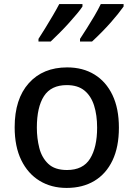

<svg xmlns="http://www.w3.org/2000/svg" viewBox="-20 -912 656 943"><path d="M307 11Q232 11 174.5 -24Q117 -59 84.5 -125.5Q52 -192 52 -287Q52 -426 121.5 -503.5Q191 -581 310 -581Q387 -581 444 -546Q501 -511 532.5 -445Q564 -379 564 -285Q564 -190 532.5 -124Q501 -58 443.5 -23.5Q386 11 307 11ZM309 -77Q388 -77 422.5 -133Q457 -189 457 -285Q457 -347 442 -394Q427 -441 394.5 -467.5Q362 -494 308 -494Q231 -494 196 -440Q161 -386 161 -285Q161 -233 173 -185.5Q185 -138 217 -107.5Q249 -77 309 -77ZM169 -708V-721Q182 -741 201.5 -772.5Q221 -804 240 -836.5Q259 -869 271 -892H385V-880Q376 -866 358.5 -845Q341 -824 319 -799.5Q297 -775 273.5 -751.5Q250 -728 229 -708ZM373 -708V-721Q388 -744 406.5 -773Q425 -802 443.5 -833.5Q462 -865 475 -892H587V-880Q575 -863 559 -843Q543 -823 523.5 -801Q504 -779 481 -755.5Q458 -732 432 -708Z"/></svg>

Font: Menbere
Style: Regular
Weight: 400
Designer: Aleme Tadesse
Foundry: Sorkin Type Co
Version: Version 1.000